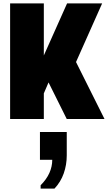

<svg xmlns="http://www.w3.org/2000/svg" viewBox="-20 -706 640 1139"><path d="M40 0V-686H240V-377L378 -686H586L431 -338L600 0H376L268 -217L240 -152V0ZM221 413V393Q256 358 273 320Q290 282 290 242H217V77H376V216Q376 272 358 323Q340 374 303 413Z"/></svg>

Font: Chivo Mono Medium Black
Style: Regular
Weight: 900
Monospace: yes
Version: Version 1.008